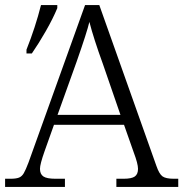

<svg xmlns="http://www.w3.org/2000/svg" viewBox="-22 -734 720 754"><path d="M-2 -32H19Q41 -32 52.5 -36.5Q64 -41 71.5 -54Q79 -67 90 -96L312 -714H368L592 -83Q603 -51 616 -41.5Q629 -32 661 -32H678V0H435V-32H463Q495 -32 507.5 -41Q520 -50 520 -71Q520 -91 503 -136L465 -244H190L153 -140Q135 -89 135 -71Q135 -50 148.5 -41Q162 -32 196 -32H233V0H-2ZM451 -283 382 -483Q346 -582 329 -648Q320 -609 279 -492L204 -283ZM82 -539Q117 -627 139 -714H203V-702Q186 -661 158 -612Q130 -563 103 -524H82Z"/></svg>

Font: Noto Serif Light
Style: Regular
Weight: 300
Designer: Monotype Design Team
Foundry: Monotype Imaging Inc.
Version: Version 1.001